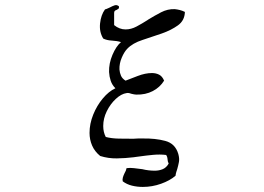

<svg xmlns="http://www.w3.org/2000/svg" viewBox="-20 -642 1040 757"><path d="M709 -595Q708 -561 681.5 -542Q655 -523 618 -510Q581 -497 542 -484.5Q503 -472 482 -450Q470 -438 460 -414.5Q450 -391 451 -368Q452 -355 457 -343.5Q462 -332 475 -324Q493 -331 523 -342.5Q553 -354 579 -354Q595 -354 607.5 -347.5Q620 -341 627 -324Q611 -298 582.5 -283Q554 -268 517 -269Q513 -269 508.5 -270Q504 -271 499 -272Q494 -274 489 -275Q484 -276 479 -275Q458 -272 436.5 -252Q415 -232 401 -203.5Q387 -175 387 -145Q387 -121 397 -102Q420 -96 448.5 -95.5Q477 -95 506 -95Q515 -96 524 -96Q533 -96 542 -96Q592 -97 631.5 -86.5Q671 -76 683 -35Q688 -17 685.5 -3.5Q683 10 679 24Q677 30 675 36.5Q673 43 672 51Q650 70 615 82.5Q580 95 543 95Q521 95 500.5 90Q480 85 464 73Q462 66 464.5 57.5Q467 49 471 41Q474 36 476 31Q478 26 479 21Q493 19 508.5 21Q524 23 541 25Q553 28 565.5 29.5Q578 31 590 31Q607 31 621.5 25Q636 19 645 3Q641 -5 640.5 -14.5Q640 -24 635 -31Q611 -34 584 -31.5Q557 -29 529 -25Q523 -24 517.5 -23.5Q512 -23 507 -22Q474 -18 440.5 -17.5Q407 -17 375 -27Q353 -45 343 -68.5Q333 -92 333 -118Q333 -154 347.5 -190Q362 -226 385.5 -254Q409 -282 435 -294Q422 -307 416.5 -323.5Q411 -340 410 -358Q409 -392 423.5 -426Q438 -460 457 -476Q441 -481 421 -482Q401 -483 387 -490Q371 -516 374.5 -549.5Q378 -583 394 -605Q399 -606 404 -608.5Q409 -611 414 -613Q423 -618 432 -621Q441 -624 449 -617Q450 -610 447 -607.5Q444 -605 440 -603Q436 -602 433 -599.5Q430 -597 430 -591Q430 -583 430 -575Q430 -567 430 -559Q430 -555 430 -551Q430 -547 430 -543Q451 -526 475 -526Q497 -526 518.5 -537.5Q540 -549 562 -563L563 -564Q589 -580 615 -593.5Q641 -607 669 -606Q679 -605 689 -602.5Q699 -600 709 -595Z"/></svg>

Font: Yuji Syuku
Style: Regular
Weight: 400
Designer: Kataoka Yuji
Foundry: Kinuta Font Factory
Version: Version 3.002